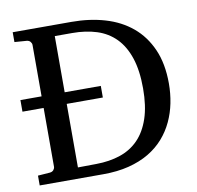

<svg xmlns="http://www.w3.org/2000/svg" viewBox="-76 -750 848 828"><g transform="rotate(-10 348.0 -335.5)"><path d="M14.2 -377H106.9V-602.1Q106.9 -609.4 101.3 -616.2Q95.7 -623 85 -624L32.2 -627.9V-670.9H290Q368.7 -670.9 436 -651.1Q503.4 -631.3 552.5 -590.3Q601.6 -549.3 629.4 -486.3Q657.2 -423.3 657.2 -336.9Q657.2 -293 648.9 -251.2Q640.6 -209.5 623 -171.9Q605.5 -134.3 577.9 -102.8Q550.3 -71.3 511.7 -48.3Q473.1 -25.4 423.1 -12.7Q373 0 310.1 0H32.2V-43L85 -46.9Q95.7 -47.9 101.3 -54.7Q106.9 -61.5 106.9 -68.8V-326.2H14.2ZM543.9 -335Q543.9 -413.6 525.6 -468.5Q507.3 -523.4 473.4 -557.9Q439.5 -592.3 391.4 -607.7Q343.3 -623 284.2 -623H208V-377H366.2V-326.2H208V-47.9L289.1 -48.8Q346.7 -49.3 393.8 -65.2Q440.9 -81.1 474.1 -115.2Q507.3 -149.4 525.6 -203.6Q543.9 -257.8 543.9 -335Z"/></g></svg>

Font: BabelStone Ogham Bound
Style: Italic
Weight: 400
Italic angle: -30°
Designer: Andrew West
Foundry: BabelStone
Version: Version 2.02 March 14, 2022